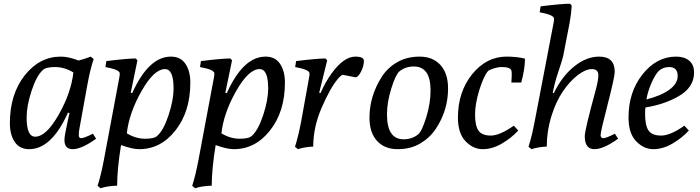

<svg xmlns="http://www.w3.org/2000/svg" viewBox="-20 -792 3757 1031"><path d="M479 -74 496 -47Q418 9 370 9Q326 9 326 -41Q326 -62 343 -139L353 -185L345 -187Q257 9 137 9Q85 9 59 -30Q33 -69 33 -130Q33 -286 112.5 -387Q192 -488 307 -488Q348 -488 402 -467Q431 -474 467 -488L483 -475Q465 -423 449 -336L407 -104Q403 -84 403 -67Q403 -50 416 -50Q431 -50 479 -74ZM374 -403Q326 -432 276 -432Q226 -432 210 -416Q176 -385 149.5 -304.5Q123 -224 123 -161Q123 -58 169 -58Q228 -58 295 -176Q362 -294 374 -403Z M520 219 504 206Q522 150 537 71L621 -377Q623 -387 623 -398Q623 -418 546 -432L551 -464Q664 -478 709 -478L718 -468L682 -294L690 -292Q778 -488 898 -488Q950 -488 976 -449Q1002 -410 1002 -349Q1002 -193 922.5 -92Q843 9 728 9Q690 9 630 -13Q609 116 609 205Q553 207 520 219ZM661 -76Q709 -47 759 -47Q809 -47 825 -63Q859 -94 885.5 -174.5Q912 -255 912 -318Q912 -421 866 -421Q807 -421 740 -303Q673 -185 661 -76Z M1028 219 1012 206Q1030 150 1045 71L1129 -377Q1131 -387 1131 -398Q1131 -418 1054 -432L1059 -464Q1172 -478 1217 -478L1226 -468L1190 -294L1198 -292Q1286 -488 1406 -488Q1458 -488 1484 -449Q1510 -410 1510 -349Q1510 -193 1430.5 -92Q1351 9 1236 9Q1198 9 1138 -13Q1117 116 1117 205Q1061 207 1028 219ZM1169 -76Q1217 -47 1267 -47Q1317 -47 1333 -63Q1367 -94 1393.5 -174.5Q1420 -255 1420 -318Q1420 -421 1374 -421Q1315 -421 1248 -303Q1181 -185 1169 -76Z M1889 -377 1822 -390Q1812 -390 1794 -368Q1754 -321 1708 -215.5Q1662 -110 1662 -5Q1617 -3 1580 9L1564 -4Q1582 -60 1597 -139L1640 -377Q1642 -387 1642 -398Q1642 -418 1565 -432L1570 -464Q1683 -478 1728 -478L1737 -468L1694 -294L1701 -292Q1727 -351 1760 -397Q1826 -488 1888 -488Q1934 -488 1934 -465Q1934 -437 1918.5 -407Q1903 -377 1889 -377Z M1964 -160Q1964 -275 2029 -378Q2060 -427 2112 -457.5Q2164 -488 2234 -488Q2304 -488 2345 -443Q2386 -398 2386 -317Q2386 -199 2320 -100Q2288 -52 2236.5 -21.5Q2185 9 2115 9Q2045 9 2004.5 -35.5Q1964 -80 1964 -160ZM2058 -178Q2058 -44 2147 -44Q2192 -44 2225 -70Q2245 -86 2268.5 -161Q2292 -236 2292 -307Q2292 -435 2202 -435Q2158 -435 2125 -409Q2105 -393 2081.5 -318Q2058 -243 2058 -178Z M2726 -349 2728 -389Q2728 -406 2726 -414Q2719 -432 2675 -432Q2655 -432 2632.5 -425Q2610 -418 2601 -411Q2577 -383 2554 -309Q2531 -235 2531 -176Q2531 -117 2549.5 -90.5Q2568 -64 2615.5 -64Q2663 -64 2739 -117L2763 -91Q2725 -50 2674 -20.5Q2623 9 2572 9Q2521 9 2480 -33.5Q2439 -76 2439 -161Q2439 -299 2515.5 -393.5Q2592 -488 2700 -488Q2757 -488 2799 -477Q2799 -422 2779 -349Z M3172 9Q3120 9 3120 -61Q3120 -93 3179 -309Q3193 -362 3193 -388Q3193 -421 3158.5 -421Q3124 -421 3081.5 -388Q3039 -355 3002 -300.5Q2965 -246 2940.5 -167Q2916 -88 2916 -5Q2871 -3 2834 9L2818 -4Q2836 -60 2851 -139L2953 -671Q2955 -681 2955 -692Q2955 -712 2878 -726L2883 -758Q2996 -772 3041 -772L3050 -762Q3048 -721 3039 -671L3005 -495Q3001 -474 2983 -421.5Q2965 -369 2957 -335L2948 -294L2954 -292Q2998 -383 3063.5 -435.5Q3129 -488 3197 -488Q3281 -488 3281 -407Q3281 -379 3243 -231.5Q3205 -84 3205 -67Q3205 -50 3221 -50Q3234 -50 3282 -74L3299 -47Q3221 9 3172 9Z M3655 -117 3679 -91Q3641 -50 3590 -20.5Q3539 9 3488 9Q3437 9 3396 -33.5Q3355 -76 3355 -161Q3355 -298 3430.5 -393Q3506 -488 3611 -488Q3654 -488 3680.5 -466.5Q3707 -445 3707 -402Q3707 -321 3620 -273Q3546 -231 3446 -215Q3444 -203 3444 -181Q3444 -117 3463 -90.5Q3482 -64 3530.5 -64Q3579 -64 3655 -117ZM3451 -258Q3530 -278 3574.5 -310.5Q3619 -343 3619 -384Q3619 -432 3573 -432Q3541 -432 3517 -411Q3498 -391 3478.5 -347Q3459 -303 3451 -258Z"/></svg>

Font: Poly
Style: Italic
Weight: 400
Italic angle: -10°
Designer: Nicolas Silva
Foundry: Jose Nicolas Silva Schwarzenberg
Version: Version 1.003